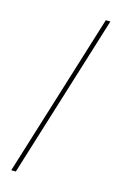

<svg xmlns="http://www.w3.org/2000/svg" viewBox="-124 -799 588 925"><g transform="rotate(15 169.5 -337.0)"><path d="M31 71 284 -745H307L54 71Z"/></g></svg>

Font: DM Sans 12pt Thin
Style: Regular
Weight: 250
Version: Version 4.004;gftools[0.9.30]